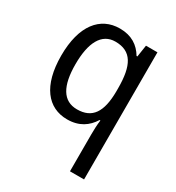

<svg xmlns="http://www.w3.org/2000/svg" viewBox="-186 -660 932 1015"><g transform="rotate(30 279.5 -153.0)"><path d="M396 14V240H482V-536H412L401 -464H396C366 -514 320 -546 248 -546C129 -546 50 -451 50 -267C50 -84 127 10 245 10C318 10 365 -23 396 -73H401C397 -44 396 -10 396 14ZM264 -62C178 -62 138 -133 138 -265C138 -396 178 -474 262 -474C361 -474 397 -406 397 -267V-247C396 -123 357 -62 264 -62Z"/></g></svg>

Font: Noto Sans Gurmukhi SemiCondensed
Style: Regular
Weight: 400
Width: 4
Designer: Jelle Bosma - Monotype Design Team
Foundry: Monotype Imaging Inc.
Version: Version 2.004